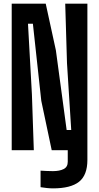

<svg xmlns="http://www.w3.org/2000/svg" viewBox="-20 -820 541 1048"><path d="M269.2 208.2Q253.8 208.2 235.5 206.3Q217.3 204.4 201.4 201.7V111.5Q214.1 112.4 234.2 113.2Q254.3 114.1 268.7 114.1Q305.2 114.1 327.5 102.7Q349.8 91.4 349.8 63.3V-71.1H457V52.9Q457 135.8 411.6 172Q366.1 208.2 269.2 208.2ZM43.9 0V-800H229.6L285 -545.5L343.8 -110.3H368.8L345.7 -475.1L336 -800H457V0H262.3L205.4 -269.5L159.5 -690.4H132.8L154.2 -304.7L164.6 0Z"/></svg>

Font: Big Shoulders Display SC Thin
Style: Regular
Weight: 100
Designer: Patric King
Foundry: XO Type Co
Version: Version 2.002